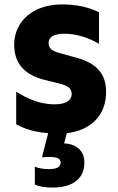

<svg xmlns="http://www.w3.org/2000/svg" viewBox="-20 -588 533 865"><path d="M137 244V163Q165 174 200 174Q253 174 253 145Q253 131 241 125Q229 119 201 119Q187 119 169 121L197 12Q115 6 53 -28V-175Q142 -118 225 -118Q264 -118 283.5 -130.5Q303 -143 303 -164Q303 -183 290.5 -193.5Q278 -204 246 -212L181 -228Q44 -262 44 -386Q44 -439 71 -480.5Q98 -522 147 -545Q196 -568 261 -568Q354 -568 426 -533V-391Q346 -436 271 -436Q199 -436 199 -394Q199 -377 210.5 -366.5Q222 -356 252 -348L328 -327Q393 -309 425.5 -272Q458 -235 458 -175Q458 -96 411 -47Q364 2 281 12L269 58Q311 60 335.5 82.5Q360 105 360 144Q360 199 322.5 228Q285 257 215 257Q170 257 137 244Z"/></svg>

Font: Application
Style: Bold
Weight: 700
Designer: Wei Huang
Foundry: Wei Huang
Version: Version 0.012